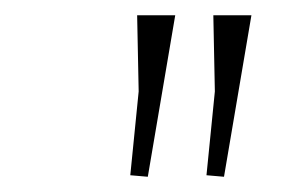

<svg xmlns="http://www.w3.org/2000/svg" viewBox="-20 -583 381 252"><path d="M160 -563 162 -463 151 -353 174 -351 210 -563ZM260 -563 262 -463 251 -353 274 -351 310 -563Z"/></svg>

Font: Galberik
Style: Regular
Weight: 400
Designer: Gluk
Foundry: Gluk
Version: Version 0.50